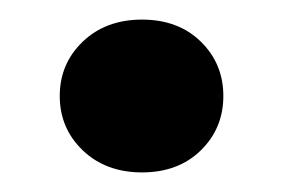

<svg xmlns="http://www.w3.org/2000/svg" viewBox="-20 -424 289 196"><path d="M125 -248Q88 -248 64.5 -270.5Q41 -293 41 -326Q41 -359 64.5 -381.5Q88 -404 125 -404Q162 -404 185 -381.5Q208 -359 208 -326Q208 -293 185 -270.5Q162 -248 125 -248Z"/></svg>

Font: DM Sans 20pt
Style: Bold
Weight: 700
Version: Version 4.004;gftools[0.9.30]